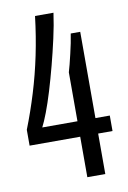

<svg xmlns="http://www.w3.org/2000/svg" viewBox="-81 -749 534 799"><g transform="rotate(-10 186.0 -349.5)"><path d="M222.3 0V-171H8.5V-238Q36.4 -308.9 59 -382.9Q81.7 -456.8 98.1 -535.6Q114.5 -614.4 124.4 -698.5H202.4Q195.5 -648 183 -592.6Q170.6 -537.1 156.3 -482.5Q142 -427.9 127.2 -379.2Q112.4 -330.5 98.3 -293.6Q84.2 -256.7 73.5 -236.4H222.3V-443.1Q226.4 -456.3 231.3 -475.8Q236.2 -495.2 241.4 -517.4Q246.6 -539.5 251.1 -561.2Q255.5 -582.8 258.1 -600.9H298.2V-236.4H358.9V-171H298.2V0Z"/></g></svg>

Font: Archivo SemiBold ExtraCondensed
Style: Regular
Weight: 600
Width: 2
Version: Version 2.001